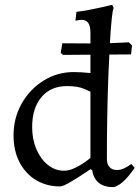

<svg xmlns="http://www.w3.org/2000/svg" viewBox="-20 -762 577 794"><path d="M240 -535 231 -544 238 -583 405 -582 513 -587 526 -574 522 -537 383 -536ZM450 12Q372 12 361 -59L354 -62Q302 -27 271 -9Q240 9 229 9Q172 9 128.5 -17.5Q85 -44 60.5 -91.5Q36 -139 36 -202Q36 -274 69.5 -333.5Q103 -393 160 -428.5Q217 -464 285 -464Q299 -464 316 -463Q333 -462 354 -460V-626Q354 -654 345 -667Q336 -680 317 -680Q309 -680 300.5 -678Q292 -676 292 -676L296 -713Q322 -716 348 -721Q374 -726 396 -731Q418 -736 431 -739Q444 -742 444 -742L450 -729Q446 -722 442 -684Q438 -646 434.5 -584Q431 -522 428 -444.5Q425 -367 423.5 -280Q422 -193 422 -105Q422 -83 433 -71Q444 -59 463 -59Q479 -59 492.5 -65.5Q506 -72 514.5 -78Q523 -84 523 -84L537 -68Q537 -68 530 -58Q523 -48 511 -33.5Q499 -19 483.5 -6Q468 7 450 12ZM245 -56Q263 -56 282 -64Q301 -72 317.5 -82.5Q334 -93 344 -101Q354 -109 354 -109V-383Q354 -383 328 -394.5Q302 -406 257 -406Q190 -406 151.5 -360.5Q113 -315 113 -236Q113 -186 130.5 -145Q148 -104 178 -80Q208 -56 245 -56Z"/></svg>

Font: Alegreya
Style: Regular
Weight: 400
Designer: Juan Pablo del Peral
Foundry: Huerta Tipografica
Version: Version 2.009